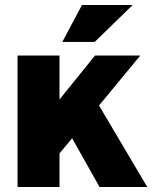

<svg xmlns="http://www.w3.org/2000/svg" viewBox="-20 -744 610 764"><path d="M49.8 0V-522.9H216.8V-348.1L357.9 -522.9H538.1L374 -324.2L565.9 0H376L267.1 -193.8L216.8 -133.8V0ZM306.2 -724.1H507.8L356.9 -577.1H228Z"/></svg>

Font: LT Superior Black
Style: Regular
Weight: 900
Designer: Daniel Lyons
Foundry: LyonsType
Version: Version 2.005